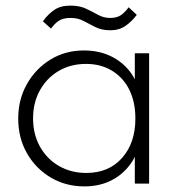

<svg xmlns="http://www.w3.org/2000/svg" viewBox="-20 -655 627 685"><path d="M281 10Q214 10 160.5 -22Q107 -54 76 -108.5Q45 -163 45 -232Q45 -300 76 -355Q107 -410 160 -442.5Q213 -475 279 -475Q333 -475 375.5 -454.5Q418 -434 445.5 -397Q473 -360 481 -309V-157Q472 -106 444.5 -68.5Q417 -31 375.5 -10.5Q334 10 281 10ZM288 -38Q368 -38 415.5 -91.5Q463 -145 463 -232Q463 -291 441.5 -334.5Q420 -378 380 -402.5Q340 -427 287 -427Q232 -427 189.5 -402Q147 -377 122.5 -333Q98 -289 98 -233Q98 -176 122.5 -132Q147 -88 190 -63Q233 -38 288 -38ZM461 0V-125L472 -239L461 -352V-465H512V0ZM374 -547Q343 -547 321 -558Q299 -569 278.5 -580Q258 -591 232 -591Q205 -591 190 -581Q175 -571 162 -553L133 -579Q151 -604 173.5 -619.5Q196 -635 231 -635Q264 -635 287 -624Q310 -613 330 -602Q350 -591 373 -591Q397 -591 411.5 -601Q426 -611 439 -629L468 -602Q450 -578 427.5 -562.5Q405 -547 374 -547Z"/></svg>

Font: Outfit Thin ExtraLight
Style: Regular
Weight: 250
Version: Version 1.100;gftools[0.9.27]